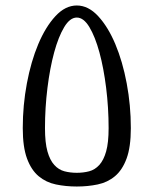

<svg xmlns="http://www.w3.org/2000/svg" viewBox="-20 -665 560 700"><path d="M260 -601Q235 -601 214 -566Q193 -531 177.5 -474Q162 -417 153 -344.5Q144 -272 144 -198Q144 -145 153 -113Q162 -81 178 -63.5Q194 -46 215 -40.5Q236 -35 260 -35Q284 -35 305 -40.5Q326 -46 342 -63.5Q358 -81 367 -113Q376 -145 376 -198Q376 -272 367 -344.5Q358 -417 342.5 -474Q327 -531 306 -566Q285 -601 260 -601ZM260 -645Q302 -645 338 -606Q374 -567 400.5 -504Q427 -441 442 -361Q457 -281 457 -198Q457 -129 441.5 -87Q426 -45 399 -22.5Q372 0 336 7.5Q300 15 260 15Q220 15 184 7.5Q148 0 121 -22.5Q94 -45 78.5 -87Q63 -129 63 -198Q63 -281 78 -361Q93 -441 119.5 -504Q146 -567 182 -606Q218 -645 260 -645Z"/></svg>

Font: Combo
Style: Regular
Weight: 400
Designer: Eduardo Rodriguez Tunni
Foundry: Eduardo Rodriguez Tunni
Version: Version 1.001